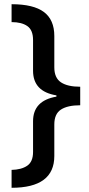

<svg xmlns="http://www.w3.org/2000/svg" viewBox="-20 -734 425 912"><path d="M35 73Q82 72 109.5 53Q137 34 137 -12V-158Q137 -256 248 -275V-281Q137 -299 137 -398V-544Q137 -591 110 -610Q83 -629 35 -629V-714Q139 -714 188.5 -677Q238 -640 238 -563V-414Q238 -364 269.5 -343Q301 -322 361 -322V-234Q301 -234 269.5 -213.5Q238 -193 238 -143V7Q238 158 35 158Z"/></svg>

Font: Noto Kufi Arabic Medium
Style: Regular
Weight: 500
Designer: Monotype Design Team, David Williams, Khaled Hosny
Foundry: Google LLC
Version: Version 2.109; ttfautohint (v1.8.4.7-5d5b)